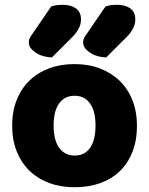

<svg xmlns="http://www.w3.org/2000/svg" viewBox="-20 -770 626 806"><path d="M423 -743Q435 -747 448 -748.5Q461 -750 470 -750Q505 -750 526.5 -735Q548 -720 548 -688Q548 -668 538 -649.5Q528 -631 512 -615L426 -529Q412 -529 395 -533Q378 -537 363.5 -545.5Q349 -554 339 -565.5Q329 -577 329 -592Q329 -607 338 -619ZM195 -743Q207 -747 220 -748.5Q233 -750 242 -750Q277 -750 298.5 -735Q320 -720 320 -688Q320 -668 310 -649.5Q300 -631 284 -615L198 -529Q184 -529 167 -533Q150 -537 135.5 -545.5Q121 -554 111 -565.5Q101 -577 101 -592Q101 -607 110 -619ZM555 -243Q555 -181 536 -132.5Q517 -84 482.5 -51Q448 -18 400 -1Q352 16 293 16Q234 16 186 -2Q138 -20 103.5 -53.5Q69 -87 50 -135Q31 -183 31 -243Q31 -302 50 -350Q69 -398 103.5 -431.5Q138 -465 186 -483Q234 -501 293 -501Q352 -501 400 -482.5Q448 -464 482.5 -430.5Q517 -397 536 -349Q555 -301 555 -243ZM205 -243Q205 -182 228.5 -149.5Q252 -117 294 -117Q336 -117 358.5 -150Q381 -183 381 -243Q381 -303 358 -335.5Q335 -368 293 -368Q251 -368 228 -335.5Q205 -303 205 -243Z"/></svg>

Font: Baloo Paaji
Style: Regular
Weight: 400
Designer: Shuchita Grover and Ek Type
Foundry: Ek Type
Version: Version 1.007;PS 1.000;hotconv 1.0.88;makeotf.lib2.5.647800